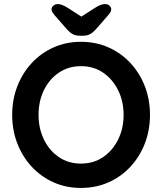

<svg xmlns="http://www.w3.org/2000/svg" viewBox="-20 -916 799 946"><path d="M719 -350Q719 -275 694 -210Q669 -145 623.5 -95.5Q578 -46 515.5 -18Q453 10 379 10Q305 10 243 -18Q181 -46 135.5 -95.5Q90 -145 65 -210Q40 -275 40 -350Q40 -425 65 -490Q90 -555 135.5 -604.5Q181 -654 243 -682Q305 -710 379 -710Q453 -710 515.5 -682Q578 -654 623.5 -604.5Q669 -555 694 -490Q719 -425 719 -350ZM589 -350Q589 -417 562 -471.5Q535 -526 488 -558Q441 -590 379 -590Q317 -590 270 -558Q223 -526 196.5 -472Q170 -418 170 -350Q170 -283 196.5 -228.5Q223 -174 270 -142Q317 -110 379 -110Q441 -110 488 -142Q535 -174 562 -228.5Q589 -283 589 -350ZM400 -822H362L446 -876Q463 -887 475 -891.5Q487 -896 497 -896Q511 -896 519.5 -888Q528 -880 528 -871Q528 -864 525 -858Q522 -852 513 -841L450 -769Q437 -755 423 -747.5Q409 -740 389 -740H373Q353 -740 339 -747.5Q325 -755 312 -769L249 -841Q240 -852 237 -858Q234 -864 234 -871Q234 -880 243 -888Q252 -896 265 -896Q285 -896 316 -876Z"/></svg>

Font: Quicksand Variable Light
Style: Regular
Weight: 300
Designer: Andrew Paglinawan
Foundry: Andrew Paglinawan
Version: Version 3.004